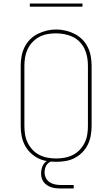

<svg xmlns="http://www.w3.org/2000/svg" viewBox="-20 -914 640 1094"><path d="M300 8Q273 8 246 3.5Q219 -1 195 -13.5Q171 -26 151.5 -45.5Q132 -65 120 -89.5Q108 -114 103 -141Q98 -168 98 -195V-540Q98 -567 103 -594Q108 -621 120 -645.5Q132 -670 151.5 -689.5Q171 -709 195 -721Q219 -733 246 -739.5Q273 -746 300 -746Q327 -746 354 -739.5Q381 -733 405 -721Q429 -709 448.5 -689.5Q468 -670 480 -645.5Q492 -621 497 -594Q502 -567 502 -540V-195Q502 -168 497 -141Q492 -114 480 -89.5Q468 -65 448.5 -45.5Q429 -26 405 -13.5Q381 -1 354 3.5Q327 8 300 8ZM300 -11Q324 -11 348.5 -15.5Q373 -20 395 -31Q417 -42 434 -60Q451 -78 462 -100Q473 -122 477 -146.5Q481 -171 481 -195V-540Q481 -565 476.5 -589.5Q472 -614 461.5 -636Q451 -658 433.5 -676Q416 -694 393.5 -704.5Q371 -715 346.5 -719.5Q322 -724 298 -724Q273 -724 249 -719.5Q225 -715 203.5 -703.5Q182 -692 165 -674Q148 -656 137.5 -634Q127 -612 123 -588Q119 -564 119 -540V-195Q119 -171 123 -146.5Q127 -122 138 -100Q149 -78 166 -60Q183 -42 205 -31Q227 -20 251.5 -15.5Q276 -11 300 -11ZM325 160Q312 160 298.5 158.5Q285 157 272.5 153Q260 149 248.5 141.5Q237 134 229 123.5Q221 113 217.5 100Q214 87 214 73Q214 56 219.5 39.5Q225 23 237.5 11Q250 -1 266.5 -6Q283 -11 300 -11V0Q287 0 274 4.5Q261 9 251.5 18.5Q242 28 238 41.5Q234 55 234 68Q234 85 241.5 100Q249 115 262.5 124Q276 133 292.5 136.5Q309 140 325 140H400V160ZM150 -876V-894H450V-876Z"/></svg>

Font: Iosevka Slab Thin Extended
Style: Regular
Weight: 100
Width: 7
Monospace: yes
Designer: Belleve Invis
Foundry: Belleve Invis
Version: Version 11.1.1; ttfautohint (v1.8.3)